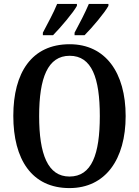

<svg xmlns="http://www.w3.org/2000/svg" viewBox="-20 -951 710 981"><path d="M361 -784V-771H412C452 -811 515 -886 534 -921V-931H434C415 -886 387 -832 361 -784ZM199 -784V-771H251C290 -811 354 -886 373 -921V-931H272C254 -886 224 -832 199 -784ZM335 10C519 10 622 -137 622 -358C622 -580 519 -725 336 -725C142 -725 48 -580 48 -359C48 -137 142 10 335 10ZM335 -49C224 -49 180 -163 180 -358C180 -553 224 -666 336 -666C449 -666 490 -553 490 -358C490 -163 449 -49 335 -49Z"/></svg>

Font: Noto Serif Bengali Condensed SemiBold
Style: Regular
Weight: 600
Width: 3
Designer: Juan Bruce, Universal Thirst, Indian Type Foundry and the Monotype Design Team.
Foundry: Monotype Imaging Inc.
Version: Version 2.003